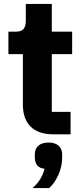

<svg xmlns="http://www.w3.org/2000/svg" viewBox="-20 -687 423 982"><path d="M298 104V118Q298 163 279 206.5Q260 250 231 275H146Q193 235 208 176Q158 172 158 115V104Q158 74 176.5 58Q195 42 228 42Q261 42 279.5 58Q298 74 298 104ZM341 0H253Q177 0 137 -39Q97 -78 97 -153V-410H23V-525H60Q89 -525 100.5 -539Q112 -553 112 -581V-667H245V-525H349V-410H245V-115H341Z"/></svg>

Font: Aneliza
Style: Bold
Weight: 700
Designer: Mike Abbink, Paul van der Laan, Pieter van Rosmalen
Foundry: Bold Monday
Version: Version 3.0